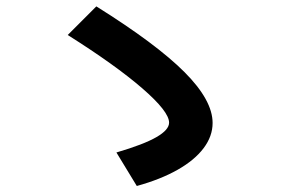

<svg xmlns="http://www.w3.org/2000/svg" viewBox="-20 -666 904 616"><path d="M522.5 -272.5Q522.5 -308.1 436.5 -382.6Q350.6 -457 197.3 -553.7L289.1 -645.5Q481.9 -524.9 572 -434.6Q662.1 -344.2 662.1 -271.5Q662.1 -229 633.3 -190.7Q604.5 -152.3 549.8 -121.3Q495.1 -90.3 418.9 -69.3L353.5 -176.8Q441.4 -202.6 481.9 -226.1Q522.5 -249.5 522.5 -272.5Z"/></svg>

Font: Pretendard GOV
Style: Bold
Weight: 700
Designer: Base glyphs from Inter by Rasmus Andersson; Hangeul glyphs from Noto Sans CJK(Source Han Sans) by Jang Soo-young and Kan
Foundry: Kil Hyung-jin
Version: Version 1.309